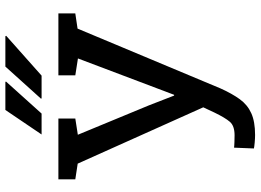

<svg xmlns="http://www.w3.org/2000/svg" viewBox="-146 -799 956 704"><g transform="rotate(-90 332.0 -447.0)"><path d="M189 10.3Q176.8 10.3 160.4 8.8Q144 7.3 139.6 5.9L142.6 -66.9Q147.5 -65.9 163.6 -65.4Q179.7 -64.9 188 -64.9Q222.7 -64.9 237.5 -82.3Q252.4 -99.6 271.5 -139.2L290.5 -179.7L84 -640.1L26.4 -648.9V-710.9H249.5V-648.9L189.9 -639.6L297.9 -378.4L333.5 -286.6H336.4L469.7 -639.2L407.7 -648.9V-710.9H634.8V-648.9L579.1 -640.6L359.9 -116.7Q340.8 -74.2 320.3 -45.9Q299.8 -17.6 269 -3.7Q238.3 10.3 189 10.3ZM323.2 -772.5 322.3 -774.9 439.9 -905.3H551.3L552.7 -902.3L406.7 -772.5ZM194.3 -772.5H190.9L280.8 -905.3H383.8L384.8 -902.8L267.6 -772.5Z"/></g></svg>

Font: Roboto Slab LO
Style: Regular
Weight: 400
Designer: Google
Version: Version 2.000